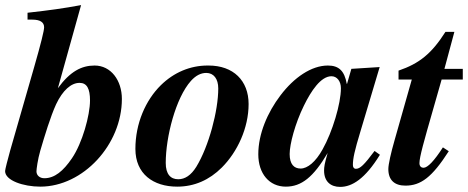

<svg xmlns="http://www.w3.org/2000/svg" viewBox="-34 -719 1835 753"><path d="M284 -699C214 -686 163 -679 74 -669V-642H93C123 -642 139 -632 139 -612C139 -599 127 -550 100 -456L6 -129C-4 -93 -14 -54 -14 -48C-14 -11 58 13 124 13C292 13 444 -152 444 -331C444 -404 401 -462 337 -462C286 -462 241 -439 193 -373ZM319 -325C319 -267 289 -158 248 -98C214 -48 180 -20 140 -20C122 -20 109 -31 109 -47C109 -55 114 -94 124 -128C141 -186 164 -262 186 -310C212 -365 245 -394 278 -394C307 -394 319 -371 319 -325Z M780 -462C712 -462 648 -435 597 -385C537 -326 497 -235 497 -135C497 -37 567 13 661 13C728 13 787 -13 836 -62C897 -123 941 -217 941 -311C941 -403 881 -462 784 -462ZM822 -372C822 -285 785 -145 736 -65C715 -31 691 -16 665 -16C635 -16 616 -36 616 -80C616 -182 655 -335 715 -402C734 -423 754 -433 775 -433C804 -433 822 -410 822 -372Z M1435 -127C1394 -72 1378 -57 1362 -57C1354 -57 1350 -63 1350 -72C1350 -97 1356 -126 1380 -205L1455 -456L1344 -449L1327 -390H1326C1317 -441 1295 -462 1252 -462C1187 -462 1119 -415 1066 -345C1015 -278 979 -194 979 -114C979 -38 1022 13 1087 13C1148 13 1195 -24 1251 -119C1239 -78 1237 -64 1237 -50C1237 -7 1263 14 1300 14C1347 14 1398 -18 1456 -112ZM1303 -373C1303 -313 1270 -202 1231 -133C1204 -84 1172 -58 1145 -58C1119 -58 1102 -75 1102 -115C1102 -153 1123 -234 1158 -305C1186 -362 1224 -420 1266 -420C1288 -420 1303 -400 1303 -373Z M1781 -407V-449H1709L1748 -594H1713C1659 -509 1611 -470 1529 -442V-407H1581L1514 -171C1499 -119 1489 -74 1489 -56C1489 -12 1514 9 1556 9C1616 9 1660 -23 1726 -126L1703 -141C1669 -88 1643 -61 1627 -61C1619 -61 1611 -66 1611 -79C1611 -103 1629 -166 1664 -288L1698 -407Z"/></svg>

Font: STIXGeneral
Style: Bold Italic
Weight: 700
Italic angle: -16.33°
Designer: MicroPress Inc., with final additions and corrections provided by Coen Hoffman, Elsevier (retired)
Version: Version 1.1.0